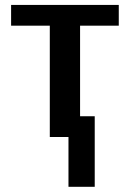

<svg xmlns="http://www.w3.org/2000/svg" viewBox="-20 -548 519 768"><path d="M179.2 -445.3H24.4V-528.3H455.1V-445.3H300.3V-83H358.9V199.2H253.9V0H179.2Z"/></svg>

Font: Arimo SemiBold
Style: Regular
Weight: 600
Designer: Steve Matteson
Foundry: Monotype Imaging Inc.
Version: Version 1.33